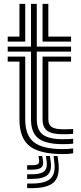

<svg xmlns="http://www.w3.org/2000/svg" viewBox="-20 -790 420 997"><path d="M306 -41.5Q217.8 -41.5 179.4 -71.4Q141 -101.2 141 -170V-522H20V-548H141V-770H171V-548H349V-522H171V-170Q171 -115 202.4 -91.1Q233.8 -67.2 306 -67.2Q321.5 -67.2 334.4 -67.8Q347.2 -68.2 360 -69.2V-44.2Q351.2 -42.8 338.6 -42.1Q326 -41.5 306 -41.5ZM306 10Q185.5 10 133.2 -31.9Q81 -73.8 81 -170V-470H20V-496H111V-170Q111 -87.2 156.2 -51.5Q201.5 -15.8 306 -15.8Q320.8 -15.8 333.4 -16.6Q346 -17.5 360 -19.2V5.8Q340.2 10 306 10ZM306 -93Q249.8 -93 225.4 -110.9Q201 -128.8 201 -170V-496H349V-470H231V-170Q231 -142.5 248.5 -130.6Q266 -118.8 306 -118.8Q324.5 -118.8 337.8 -119Q351 -119.2 360 -120V-95Q350.8 -94 337.5 -93.5Q324.2 -93 306 -93ZM20 -574V-600H81V-770H111V-574ZM201 -574V-770H231V-600H349V-574ZM258.2 20H279.2L283.2 53Q292 124.8 260 155.9Q228 187 145.2 187H121V163H145.2Q215 163 242.2 137.4Q269.5 111.8 262.2 53ZM180.2 20H199.2L203.2 43Q207.8 68.8 194.4 79.9Q181 91 145.2 91H121V68H145.2Q168 68 176.5 62.2Q185 56.5 183.2 43ZM218.2 20H239.2L243.2 48Q250.2 96.8 227.5 117.9Q204.8 139 145.2 139H121V115H145.2Q191.5 115 209.4 99.5Q227.2 84 222.2 48Z"/></svg>

Font: Big Shoulders Inline Text Thin Black
Style: Regular
Weight: 900
Version: Version 2.002